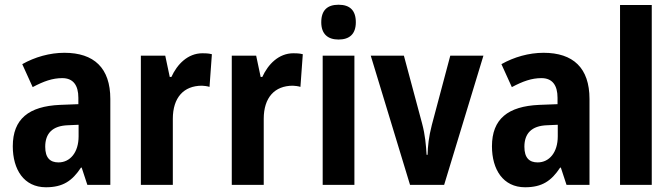

<svg xmlns="http://www.w3.org/2000/svg" viewBox="-20 -781 2839 811"><path d="M252 -558C190 -558 127 -540 74 -510L118 -413C165 -438 202 -451 243 -451C289 -451 311 -421 311 -368V-341L233 -338C102 -332 34 -279 34 -163C34 -65 81 10 174 10C246 10 285 -17 322 -73H325L349 0H446V-363C446 -494 377 -558 252 -558ZM268 -252 312 -254V-205C312 -137 276 -95 227 -95C192 -95 171 -114 171 -161C171 -216 200 -250 268 -252Z M835 -556C773 -556 728 -509 704 -456H697L678 -546H575V0H710V-279C710 -369 756 -419 833 -419C839 -419 857 -417 865 -414L875 -552C860 -556 845 -556 835 -556Z M1219 -556C1157 -556 1112 -509 1088 -456H1081L1062 -546H959V0H1094V-279C1094 -369 1140 -419 1217 -419C1223 -419 1241 -417 1249 -414L1259 -552C1244 -556 1229 -556 1219 -556Z M1410 -761C1363 -761 1337 -738 1337 -687C1337 -637 1365 -614 1410 -614C1456 -614 1483 -637 1483 -687C1483 -737 1458 -761 1410 -761ZM1477 -546H1343V0H1477Z M1712 0H1856L2022 -546H1882L1804 -253C1791 -203 1787 -163 1786 -127H1782C1779 -171 1776 -210 1763 -259L1686 -546H1546Z M2276 -558C2214 -558 2151 -540 2098 -510L2142 -413C2189 -438 2226 -451 2267 -451C2313 -451 2335 -421 2335 -368V-341L2257 -338C2126 -332 2058 -279 2058 -163C2058 -65 2105 10 2198 10C2270 10 2309 -17 2346 -73H2349L2373 0H2470V-363C2470 -494 2401 -558 2276 -558ZM2292 -252 2336 -254V-205C2336 -137 2300 -95 2251 -95C2216 -95 2195 -114 2195 -161C2195 -216 2224 -250 2292 -252Z M2733 0V-760H2599V0Z"/></svg>

Font: Noto Sans Sinhala Condensed
Style: Bold
Weight: 700
Width: 3
Designer: Jelle Bosma - Monotype Design Team
Foundry: Monotype Imaging Inc.
Version: Version 2.006